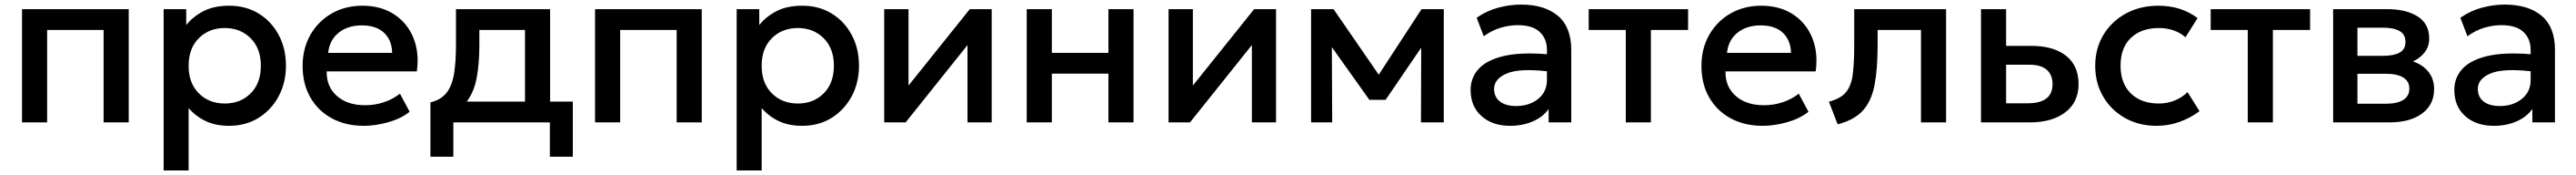

<svg xmlns="http://www.w3.org/2000/svg" viewBox="-20 -535 11286 765"><path d="M76.5 0V-495H544V0H434V-404H186.5V0Z M697 210V-495H796V-425.5Q825.5 -462.5 871.5 -486.2Q917.5 -510 985 -510Q1057.5 -510 1113.5 -475.8Q1169.5 -441.5 1201.2 -382.2Q1233 -323 1233 -247.5Q1233 -174.5 1201.5 -115Q1170 -55.5 1113.8 -20.2Q1057.5 15 983.5 15Q925 15 881.2 -5.8Q837.5 -26.5 806.5 -62.5V210ZM965 -82.5Q1034 -82.5 1078.5 -127Q1123 -171.5 1123 -247.5Q1123 -323.5 1078.2 -368Q1033.5 -412.5 965 -412.5Q896 -412.5 851.2 -368Q806.5 -323.5 806.5 -247.5Q806.5 -171.5 851.2 -127Q896 -82.5 965 -82.5Z M1574.5 15Q1494.5 15 1434 -17.8Q1373.5 -50.5 1339.8 -109.5Q1306 -168.5 1306 -246.5Q1306 -323 1340 -382.5Q1374 -442 1433.2 -476Q1492.5 -510 1568 -510Q1649.5 -510 1707.2 -472.2Q1765 -434.5 1791.5 -369.5Q1818 -304.5 1806.5 -223H1411.5Q1410 -156.5 1456 -115.8Q1502 -75 1580 -75Q1622 -75 1661.2 -87.8Q1700.5 -100.5 1732.5 -125.5L1775 -46.5Q1738.5 -17 1682.2 -1Q1626 15 1574.5 15ZM1418 -304H1698.5Q1697 -360 1662.5 -392Q1628 -424 1565.5 -424Q1504 -424 1464 -392Q1424 -360 1418 -304Z M1866 150V-87.5Q1913.5 -99 1937.5 -130.5Q1961.5 -162 1969.8 -213.8Q1978 -265.5 1978 -338.5V-495H2390.5V-91H2490V150H2389.5V0H1966.5V150ZM2080.5 -338.5Q2080.5 -258 2069 -195.8Q2057.5 -133.5 2025.5 -91H2280.5V-404H2080.5Z M2587.5 0V-495H3055V0H2945V-404H2697.5V0Z M3208 210V-495H3307V-425.5Q3336.5 -462.5 3382.5 -486.2Q3428.5 -510 3496 -510Q3568.5 -510 3624.5 -475.8Q3680.5 -441.5 3712.2 -382.2Q3744 -323 3744 -247.5Q3744 -174.5 3712.5 -115Q3681 -55.5 3624.8 -20.2Q3568.5 15 3494.5 15Q3436 15 3392.2 -5.8Q3348.5 -26.5 3317.5 -62.5V210ZM3476 -82.5Q3545 -82.5 3589.5 -127Q3634 -171.5 3634 -247.5Q3634 -323.5 3589.2 -368Q3544.5 -412.5 3476 -412.5Q3407 -412.5 3362.2 -368Q3317.5 -323.5 3317.5 -247.5Q3317.5 -171.5 3362.2 -127Q3407 -82.5 3476 -82.5Z M3854.5 0V-495H3961V-161L4229.5 -495H4325.5V0H4219.5V-338L3948.5 0Z M4479 0V-495H4589V-304H4837V-495H4947V0H4837V-213H4589V0Z M5100.5 0V-495H5207V-161L5475.5 -495H5571.5V0H5465.5V-338L5194.5 0Z M5725 0V-495H5823.5L6021.5 -208.5L6209 -495H6306.5V0H6206.5L6207.5 -326.5L6051.5 -98.5H5980.5L5816 -329L5817.5 0Z M6597 15Q6519.5 15 6471.8 -27.5Q6424 -70 6424 -142Q6424 -194.5 6458.5 -233Q6493 -271.5 6566.8 -289.5Q6640.5 -307.5 6758.5 -298V-316.5Q6758.5 -366 6726.8 -395.5Q6695 -425 6631 -425Q6592 -425 6553.8 -413.2Q6515.5 -401.5 6481.5 -376.5L6450.5 -457.5Q6496.5 -489 6547 -502Q6597.5 -515 6644.5 -515Q6748 -515 6806.5 -466Q6865 -417 6865 -317.5V0H6766V-58.5Q6740.5 -23 6696 -4Q6651.5 15 6597 15ZM6527 -146.5Q6527 -110.5 6552.8 -91Q6578.5 -71.5 6623.5 -71.5Q6681 -71.5 6719.8 -102.5Q6758.5 -133.5 6758.5 -185V-223.5Q6636.5 -237 6581.8 -213.5Q6527 -190 6527 -146.5Z M7104 0V-404H6941.5V-495H7377V-404H7214V0Z M7704 15Q7624 15 7563.5 -17.8Q7503 -50.5 7469.2 -109.5Q7435.5 -168.5 7435.5 -246.5Q7435.5 -323 7469.5 -382.5Q7503.5 -442 7562.8 -476Q7622 -510 7697.5 -510Q7779 -510 7836.8 -472.2Q7894.5 -434.5 7921 -369.5Q7947.5 -304.5 7936 -223H7541Q7539.5 -156.5 7585.5 -115.8Q7631.5 -75 7709.5 -75Q7751.5 -75 7790.8 -87.8Q7830 -100.5 7862 -125.5L7904.5 -46.5Q7868 -17 7811.8 -1Q7755.5 15 7704 15ZM7547.5 -304H7828Q7826.5 -360 7792 -392Q7757.5 -424 7695 -424Q7633.5 -424 7593.5 -392Q7553.5 -360 7547.5 -304Z M8032.5 8.5 7994 -90.5Q8045 -103.5 8068.5 -131.5Q8092 -159.5 8098.5 -209.5Q8105 -259.5 8105 -338.5V-495H8507.5V0H8397.5V-404H8207.5V-338.5Q8207.5 -232.5 8193.8 -162.2Q8180 -92 8142.2 -51Q8104.5 -10 8032.5 8.5Z M8660.5 0V-495H8770.5V-334.5H8882Q8977.5 -334.5 9032.8 -291.5Q9088 -248.5 9088 -167Q9088 -88 9029.8 -44Q8971.5 0 8875.5 0ZM8770.5 -83.5H8865Q8974 -83.5 8974 -167Q8974 -208 8948.5 -230Q8923 -252 8873.5 -252H8770.5Z M9430.5 15Q9352.5 15 9291.5 -19.2Q9230.5 -53.5 9195.8 -112.8Q9161 -172 9161 -247.5Q9161 -323.5 9197 -382.8Q9233 -442 9295.5 -476Q9358 -510 9438 -510Q9537.5 -510 9609.5 -456L9556.5 -372Q9533.5 -392.5 9503.5 -402.5Q9473.5 -412.5 9440.5 -412.5Q9362.5 -412.5 9317.2 -369.2Q9272 -326 9272 -248Q9272 -170.5 9317.2 -126.5Q9362.5 -82.5 9440.5 -82.5Q9477.5 -82.5 9510.2 -96Q9543 -109.5 9565.5 -132.5L9618 -49Q9578 -19 9529.8 -2Q9481.5 15 9430.5 15Z M9829.5 0V-404H9667V-495H10102.5V-404H9939.5V0Z M10203.5 0V-495H10439.5Q10523.5 -495 10574 -463Q10624.5 -431 10624.5 -367Q10624.5 -332.5 10605.2 -307Q10586 -281.5 10553.5 -266.5Q10598 -251 10622 -220Q10646 -189 10646 -146Q10646 -78 10593.8 -39Q10541.5 0 10449.5 0ZM10423 -414H10310V-291H10423Q10469.5 -291 10495 -305.2Q10520.5 -319.5 10520.5 -352Q10520.5 -384.5 10494.8 -399.2Q10469 -414 10423 -414ZM10310 -81.5H10434.5Q10483.5 -81.5 10510.5 -98Q10537.5 -114.5 10537.5 -147.5Q10537.5 -179.5 10511 -196Q10484.5 -212.5 10434.5 -212.5H10310Z M10907.5 15Q10830 15 10782.2 -27.5Q10734.5 -70 10734.5 -142Q10734.5 -194.5 10769 -233Q10803.5 -271.5 10877.2 -289.5Q10951 -307.5 11069 -298V-316.5Q11069 -366 11037.2 -395.5Q11005.5 -425 10941.5 -425Q10902.5 -425 10864.2 -413.2Q10826 -401.5 10792 -376.5L10761 -457.5Q10807 -489 10857.5 -502Q10908 -515 10955 -515Q11058.5 -515 11117 -466Q11175.5 -417 11175.5 -317.5V0H11076.5V-58.5Q11051 -23 11006.5 -4Q10962 15 10907.5 15ZM10837.5 -146.5Q10837.5 -110.5 10863.2 -91Q10889 -71.5 10934 -71.5Q10991.5 -71.5 11030.2 -102.5Q11069 -133.5 11069 -185V-223.5Q10947 -237 10892.2 -213.5Q10837.5 -190 10837.5 -146.5Z"/></svg>

Font: Geologica
Style: Regular
Weight: 400
Designer: Sindre Bremnes, Frode Helland
Foundry: Monokrom Skriftforlag AS
Version: Version 1.010; ttfautohint (v1.8.4.7-5d5b);gftools[0.9.28]